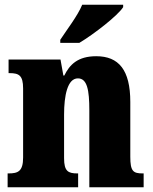

<svg xmlns="http://www.w3.org/2000/svg" viewBox="-20 -786 644 806"><path d="M233 -619V-606H313C375 -643 475 -721 497 -756V-766H325C307 -721 259 -659 233 -619ZM12 0H308V-58H305C266 -58 249 -67 249 -122V-305C249 -384 263 -457 307 -457C346 -457 355 -408 355 -323V0H583V-58H579C539 -58 527 -67 527 -128V-358C527 -493 478 -550 384 -550C306 -550 272 -514 250 -469H246L234 -536H16V-479H20C59 -479 77 -470 77 -415V-125C77 -67 56 -58 16 -58H12Z"/></svg>

Font: Noto Serif Ethiopic Condensed Black
Style: Regular
Weight: 900
Width: 3
Designer: Monotype Design Team
Foundry: Monotype Imaging Inc.
Version: Version 2.102